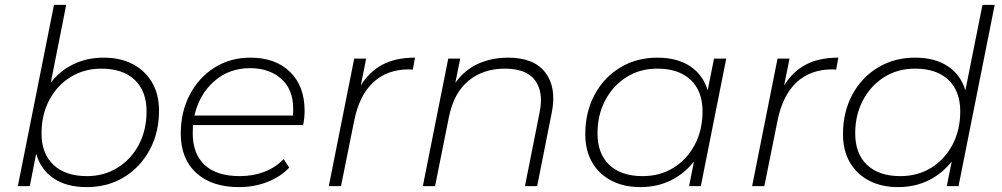

<svg xmlns="http://www.w3.org/2000/svg" viewBox="-20 -762 4101 786"><path d="M53 0 201 -742H251L188 -424Q225 -472 280.5 -499Q336 -526 405 -526Q473 -526 523.5 -499.5Q574 -473 602.5 -424.5Q631 -376 631 -309Q631 -219 592.5 -148Q554 -77 487.5 -36.5Q421 4 335 4Q253 4 200 -31.5Q147 -67 128 -133L102 0ZM336 -41Q406 -41 461.5 -75.5Q517 -110 548.5 -170Q580 -230 580 -306Q580 -389 531.5 -435Q483 -481 395 -481Q325 -481 269.5 -447Q214 -413 182 -353Q150 -293 150 -216Q150 -133 199 -87Q248 -41 336 -41Z M958 4Q847 4 783.5 -54Q720 -112 720 -215Q720 -304 757 -374.5Q794 -445 858.5 -485.5Q923 -526 1005 -526Q1107 -526 1167 -468Q1227 -410 1227 -308Q1227 -279 1221 -250H770Q769 -234 769 -217Q769 -132 818 -86.5Q867 -41 962 -41Q1017 -41 1064 -59.5Q1111 -78 1141 -111L1164 -76Q1130 -39 1075.5 -17.5Q1021 4 958 4ZM776 -289H1179Q1188 -383 1138 -433Q1088 -483 1004 -483Q918 -483 857 -429.5Q796 -376 776 -289Z M1326 0 1430 -522H1479L1457 -412Q1492 -469 1546 -497.5Q1600 -526 1679 -526L1670 -477Q1666 -477 1662.5 -477.5Q1659 -478 1654 -478Q1565 -478 1508 -425Q1451 -372 1430 -268L1376 0Z M2060 -526Q2166 -526 2212.5 -465Q2259 -404 2239 -302L2179 0H2129L2189 -302Q2206 -385 2170.5 -433Q2135 -481 2047 -481Q1958 -481 1898 -431.5Q1838 -382 1818 -284L1761 0H1711L1815 -522H1864L1844 -423Q1882 -476 1937.5 -501Q1993 -526 2060 -526Z M2601 4Q2534 4 2483 -22.5Q2432 -49 2404 -97.5Q2376 -146 2376 -213Q2376 -303 2414 -374Q2452 -445 2519 -485.5Q2586 -526 2671 -526Q2752 -526 2805 -491Q2858 -456 2877 -392L2903 -522H2953L2849 0H2801L2821 -101Q2783 -52 2727 -24Q2671 4 2601 4ZM2611 -41Q2682 -41 2737 -75Q2792 -109 2824 -169Q2856 -229 2856 -306Q2856 -389 2807.5 -435Q2759 -481 2671 -481Q2600 -481 2545 -446.5Q2490 -412 2458 -352Q2426 -292 2426 -216Q2426 -133 2474.5 -87Q2523 -41 2611 -41Z M3059 0 3163 -522H3212L3190 -412Q3225 -469 3279 -497.5Q3333 -526 3412 -526L3403 -477Q3399 -477 3395.5 -477.5Q3392 -478 3387 -478Q3298 -478 3241 -425Q3184 -372 3163 -268L3109 0Z M3656 4Q3589 4 3538 -22.5Q3487 -49 3459 -97.5Q3431 -146 3431 -213Q3431 -303 3469 -374Q3507 -445 3574 -485.5Q3641 -526 3726 -526Q3807 -526 3860 -491Q3913 -456 3932 -392L4002 -742H4052L3904 0H3856L3876 -101Q3838 -52 3782 -24Q3726 4 3656 4ZM3666 -41Q3737 -41 3792 -75Q3847 -109 3879 -169Q3911 -229 3911 -306Q3911 -389 3862.5 -435Q3814 -481 3726 -481Q3655 -481 3600 -446.5Q3545 -412 3513 -352Q3481 -292 3481 -216Q3481 -133 3529.5 -87Q3578 -41 3666 -41Z"/></svg>

Font: Montserrat Light
Style: Italic
Weight: 300
Italic angle: -11.3°
Designer: Julieta Ulanovsky
Foundry: Julieta Ulanovsky
Version: Version 9.000; ttfautohint (v1.8.4.7-5d5b)